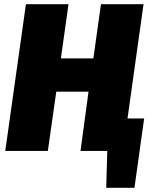

<svg xmlns="http://www.w3.org/2000/svg" viewBox="-20 -716 722 911"><path d="M585 -154 661 -696H459L423 -439H269L305 -696H103L5 0H207L247 -281H400L362 0H489L484 175H618L664 -154Z"/></svg>

Font: Fira Sans Heavy
Style: Italic
Weight: 900
Italic angle: -8°
Designer: bBox Type GmbH & Carrois Corporate GbR & Edenspiekermann AG
Foundry: bBox Type GmbH & Carrois Corporate GbR & Edenspiekermann AG
Version: Version 4.301;PS 004.301;hotconv 1.0.88;makeotf.lib2.5.64775